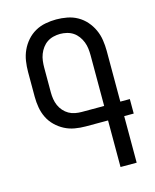

<svg xmlns="http://www.w3.org/2000/svg" viewBox="-112 -820 724 896"><g transform="rotate(-15 250.0 -371.5)"><path d="M358 0V-225H250Q224 -225 198 -229.5Q172 -234 149 -246Q126 -258 107 -276.5Q88 -295 76.5 -318.5Q65 -342 60.5 -368Q56 -394 56 -420V-540Q56 -566 60 -592.5Q64 -619 75 -643Q86 -667 103.5 -687Q121 -707 144 -720Q167 -733 193.5 -738Q220 -743 246 -743Q272 -743 298.5 -738Q325 -733 348 -720Q371 -707 388.5 -687Q406 -667 417 -643Q428 -619 432 -592.5Q436 -566 436 -540V-295H482V-225H436V0ZM250 -295H358V-540Q358 -556 356 -572.5Q354 -589 348 -604.5Q342 -620 332 -633.5Q322 -647 308.5 -656Q295 -665 278.5 -669Q262 -673 246 -673Q230 -673 213.5 -669Q197 -665 183.5 -656Q170 -647 160 -633.5Q150 -620 144 -604.5Q138 -589 136 -572.5Q134 -556 134 -540V-420Q134 -404 136.5 -388Q139 -372 145.5 -357Q152 -342 163 -329.5Q174 -317 188 -309Q202 -301 218 -298Q234 -295 250 -295Z"/></g></svg>

Font: HulyMono
Style: Regular
Weight: 400
Monospace: yes
Designer: Belleve Invis
Foundry: Belleve Invis
Version: Version 33.2.5; ttfautohint (v1.8.4)